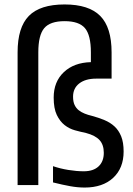

<svg xmlns="http://www.w3.org/2000/svg" viewBox="-20 -831 598 862"><path d="M59 -596Q59 -708 109.5 -759.5Q160 -811 270 -811Q379 -811 430 -759.5Q481 -708 481 -596V-478H412Q364 -478 336 -456.5Q308 -435 308 -397Q308 -374 315 -359.5Q322 -345 333.5 -336Q345 -327 360 -321Q375 -315 392 -311Q422 -303 448.5 -292Q475 -281 494 -263.5Q513 -246 524 -219Q535 -192 535 -151Q535 -76 488 -32.5Q441 11 360 11Q329 11 295.5 5Q262 -1 218 -12V-85Q250 -74 287 -68Q324 -62 356 -62Q399 -62 422.5 -84Q446 -106 446 -145Q446 -181 427 -202Q408 -223 366 -234Q342 -239 316.5 -246Q291 -253 270 -269.5Q249 -286 235 -315Q221 -344 221 -393Q221 -464 266.5 -507Q312 -550 388 -552V-596Q388 -673 361.5 -704.5Q335 -736 270 -736Q205 -736 178.5 -704.5Q152 -673 152 -596V0H59Z"/></svg>

Font: Encode Sans Compressed
Style: Medium
Weight: 500
Designer: Pablo Impallari, Andres Torresi
Foundry: Pablo Impallari, Andres Torresi
Version: Version 1.000; ttfautohint (v1.00) -l 8 -r 50 -G 200 -x 14 -